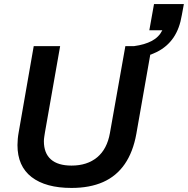

<svg xmlns="http://www.w3.org/2000/svg" viewBox="-20 -913 925 945"><path d="M332 12Q205 12 135.5 -41.5Q66 -95 66 -199Q66 -213 67.5 -229.5Q69 -246 72 -262L146 -686H276L201 -260Q200 -253 198 -240.5Q196 -228 196 -218Q196 -159 230.5 -128.5Q265 -98 332 -98Q409 -98 458 -138.5Q507 -179 521 -258L597 -686H727L651 -254Q635 -165 594 -105.5Q553 -46 487.5 -17Q422 12 332 12ZM629 -622 640 -686Q692 -693 727 -711.5Q762 -730 779 -764H715L738 -893H885L875 -839Q864 -772 833.5 -727.5Q803 -683 752.5 -657.5Q702 -632 629 -622Z"/></svg>

Font: Archivo SemiBold SemiBold
Style: Italic
Weight: 600
Italic angle: -10°
Version: Version 2.001